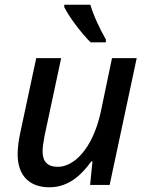

<svg xmlns="http://www.w3.org/2000/svg" viewBox="-20 -786 626 816"><path d="M365 -606H430V-618C404 -664 378 -718 364 -766H253V-756C274 -713 326 -645 365 -606ZM190 10C274 10 329 -46 368 -100H373L363 0H446L561 -539H456L408 -309C373 -151 293 -77 226 -77C180 -77 161 -101 161 -143C161 -160 164 -180 169 -207L240 -539H134L66 -221C59 -189 55 -158 55 -130C55 -40 105 10 190 10Z"/></svg>

Font: Noto Sans Medium
Style: Italic
Weight: 500
Italic angle: -12°
Designer: Monotype Design Team
Foundry: Monotype Imaging Inc.
Version: Version 2.013